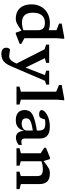

<svg xmlns="http://www.w3.org/2000/svg" viewBox="962 -1742 1016 2980"><g transform="rotate(90 1470.0 -252.0)"><path d="M449 -330Q449 -383 423 -412Q397 -441 332.5 -441Q282.5 -441 248 -419.5Q213.5 -398 195.5 -356.8Q177.5 -315.5 177.5 -255Q177.5 -196 195 -158.2Q212.5 -120.5 247 -102.8Q281.5 -85 332.5 -85Q372 -85 411.2 -95Q450.5 -105 490 -124V-102Q436.5 -63.5 401.5 -40.8Q366.5 -18 343.8 -7Q321 4 304.8 7.5Q288.5 11 273.5 11Q199 11 148.8 -18.8Q98.5 -48.5 73.2 -103.2Q48 -158 48 -233.5Q48 -299 69.8 -351.5Q91.5 -404 130.5 -441.2Q169.5 -478.5 222 -498.2Q274.5 -518 336 -518Q372 -518 402 -512.8Q432 -507.5 461.2 -496.2Q490.5 -485 523.5 -465.5L449 -446V-620.5Q443 -623.5 424 -630.8Q405 -638 383 -646.2Q361 -654.5 346.5 -660V-702L555.5 -740.5H583L573 -630V-123Q577.5 -120.5 588.8 -114.2Q600 -108 613.8 -100.2Q627.5 -92.5 640.2 -85.8Q653 -79 661 -75V-50L507.5 11H487L449 -96.5Z M1061.5 -74.5 976.5 19.5 745.5 -435 672.5 -460.5V-507H956V-460.5L883 -440ZM818.5 235Q770 235 745.2 215Q720.5 195 720.5 157.5Q720.5 141 726 128.2Q731.5 115.5 739.2 108Q747 100.5 753 100.5Q760.5 100.5 777.5 103.5Q794.5 106.5 814.5 109.8Q834.5 113 850.5 113Q875 113 893.5 102.8Q912 92.5 928 70Q944 47.5 960.5 12L983 -36L998.5 -63L1146 -441L1076.5 -460.5V-507H1293.5V-460.5L1234.5 -443L1008 84Q985.5 137.5 959 170.8Q932.5 204 898.2 219.5Q864 235 818.5 235Z M1527 -67.5 1602 -47.5V0H1324.5V-47.5L1403 -67.5V-615Q1396 -618.5 1379 -625.8Q1362 -633 1340.5 -642.2Q1319 -651.5 1299.5 -659.5V-702L1509.5 -740.5H1537L1527 -630Z M2061 -324 2044.5 -258.5Q1969.5 -248.5 1924.5 -238Q1879.5 -227.5 1856.2 -215Q1833 -202.5 1825 -186.5Q1817 -170.5 1817 -149.5Q1817 -114.5 1837 -97.5Q1857 -80.5 1899.5 -80.5Q1930 -80.5 1954.2 -91Q1978.5 -101.5 1992.5 -119.8Q2006.5 -138 2006.5 -161V-344Q2006.5 -397 1983.8 -422Q1961 -447 1902 -447Q1872.5 -447 1849.2 -444.5Q1826 -442 1806.5 -437L1841.5 -474Q1837 -453.5 1832.5 -437.5Q1828 -421.5 1823.5 -408.2Q1819 -395 1813 -382Q1804.5 -362.5 1789.5 -357Q1774.5 -351.5 1750.5 -351.5Q1719.5 -351.5 1703.8 -363Q1688 -374.5 1688 -391.5Q1688 -410 1706.5 -431.5Q1725 -453 1759 -472.8Q1793 -492.5 1839.8 -505Q1886.5 -517.5 1943 -517.5Q2012 -517.5 2053 -498.2Q2094 -479 2112 -443.8Q2130 -408.5 2130 -359.5V-127Q2130 -108.5 2135.8 -97.2Q2141.5 -86 2153 -81Q2164.5 -76 2181.5 -76Q2192 -76 2204.2 -77.8Q2216.5 -79.5 2230 -83V-34.5Q2204.5 -13 2174.5 -2Q2144.5 9 2116 9Q2082.5 9 2059 -6Q2035.5 -21 2023 -52.5Q2010.5 -84 2008 -133L2012.5 -135Q2004.5 -87.5 1983 -55Q1961.5 -22.5 1927.2 -5.8Q1893 11 1846.5 11Q1770 11 1728.8 -24.5Q1687.5 -60 1687.5 -126.5Q1687.5 -164 1702 -193.8Q1716.5 -223.5 1755.8 -247Q1795 -270.5 1868.8 -289.2Q1942.5 -308 2061 -324Z M2483 -408.5V-66L2551.5 -47.5V0H2280.5V-47.5L2359 -67.5V-374Q2351 -380 2328.5 -394.8Q2306 -409.5 2272.5 -431.5V-457.5L2426 -519.5H2449.5ZM2644.5 -47.5 2713 -66V-321.5Q2713 -352 2702.8 -371.2Q2692.5 -390.5 2669 -399.8Q2645.5 -409 2607 -409Q2574 -409 2539.5 -402.5Q2505 -396 2476.5 -385.5L2467.5 -411.5Q2515 -448.5 2544.8 -470Q2574.5 -491.5 2594.5 -501.8Q2614.5 -512 2632.2 -515Q2650 -518 2673 -518Q2758 -518 2797.5 -476.8Q2837 -435.5 2837 -355.5V-67.5L2916 -47.5V0H2644.5Z"/></g></svg>

Font: Newsreader 7pt Medium
Style: Regular
Weight: 500
Designer: Hugues Gentile
Foundry: Production Type
Version: Version 1.003